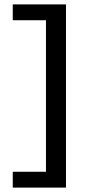

<svg xmlns="http://www.w3.org/2000/svg" viewBox="-20 -731 409 873"><path d="M280 122H38V50H189V-639H38V-711H280Z"/></svg>

Font: Ysabeau Infant Semibold
Style: Regular
Weight: 600
Designer: Christian Thalmann (Catharsis Fonts)
Version: Version 0.003